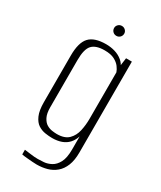

<svg xmlns="http://www.w3.org/2000/svg" viewBox="-186 -676 719 858"><g transform="rotate(30 173.5 -247.5)"><path d="M157 116Q148 116 135 115Q122 114 110.5 113Q99 112 90.5 111Q82 110 79 109V85Q90 86 110.5 89Q131 92 149 92Q162 92 180.5 90.5Q199 89 217.5 79Q236 69 248.5 45.5Q261 22 261 -22V-89Q254 -67 240 -51.5Q226 -36 205 -28.5Q184 -21 158 -21Q141 -21 121.5 -24Q102 -27 85 -38Q68 -49 57 -74Q46 -99 46 -142V-382Q46 -449 72 -477Q98 -505 158 -505Q182 -505 204 -498.5Q226 -492 243 -478Q260 -464 267 -443L259 -444L266 -495H296V-26Q296 14 285 41.5Q274 69 254.5 85.5Q235 102 210 109Q185 116 157 116ZM167 -47Q207 -47 227 -67Q247 -87 253.5 -117.5Q260 -148 260 -178V-419Q256 -431 246 -444.5Q236 -458 217 -468Q198 -478 166 -478Q121 -478 101.5 -457Q82 -436 82 -380V-136Q82 -104 91.5 -85.5Q101 -67 114.5 -59Q128 -51 142.5 -49Q157 -47 167 -47ZM178 -560Q167 -560 159.5 -567.5Q152 -575 152 -586Q152 -596 159.5 -603.5Q167 -611 178 -611Q189 -611 196.5 -603.5Q204 -596 204 -586Q204 -575 196.5 -567.5Q189 -560 178 -560Z"/></g></svg>

Font: Alumni Sans Thin ExtraLight
Style: Regular
Weight: 250
Version: Version 1.018